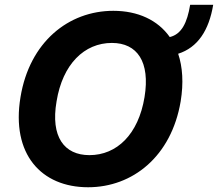

<svg xmlns="http://www.w3.org/2000/svg" viewBox="-20 -783 923 813"><path d="M882.8 -762.8H785.2C772.7 -686.8 748.9 -638.1 698.9 -626.1C648.1 -698.2 563.6 -737.2 459.9 -737.2C270.2 -737.2 105.1 -605.1 66.8 -371.8C26.6 -130.3 154.8 9.9 353 9.9C541.5 9.9 705.6 -120.4 745 -353.7C757.8 -431.8 753.2 -499.6 734.4 -555.4C817.1 -581.7 864.7 -654.1 882.8 -762.8ZM592 -371.8C566.1 -214.1 474.8 -126.1 358.7 -126.1C252.1 -126.1 193.5 -203.5 219.5 -353.7C245 -511.4 337 -601.2 453.8 -601.2C561.1 -601.2 616.5 -521.3 592 -371.8Z"/></svg>

Font: TID UI
Style: Bold Italic
Weight: 700
Italic angle: -9.39999°
Designer: The TID Project Authors
Foundry: Bakken & Bæck
Version: Version 1.001;hotconv 1.0.109;makeotfexe 2.5.65596